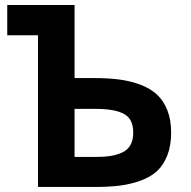

<svg xmlns="http://www.w3.org/2000/svg" viewBox="-20 -743 758 762"><path d="M659.2 -216.8Q659.2 -164.6 643.8 -125.7Q628.4 -86.9 602.3 -63.2Q576.2 -39.6 536.1 -25.4Q496.1 -11.2 453.4 -6.1Q410.6 -1 355 -1H130.9V-603H8.8V-723.1H275.9V-433.1H355Q410.6 -433.1 454.8 -427.2Q499 -421.4 538.1 -406.5Q577.1 -391.6 603.3 -367.4Q629.4 -343.3 644.3 -305.2Q659.2 -267.1 659.2 -216.8ZM357.9 -311H275.9V-120.1H357.9Q394.5 -120.1 420.2 -124.3Q445.8 -128.4 466.8 -138.7Q487.8 -148.9 498.3 -168.5Q508.8 -188 508.8 -216.8Q508.8 -271.5 471.4 -291.3Q434.1 -311 357.9 -311Z"/></svg>

Font: Perun
Style: Bold
Weight: 700
Foundry: Copyright (c) Stefan Peev, Context Ltd, 2016
Version: Version 1.0000